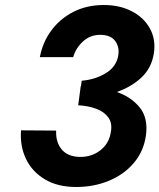

<svg xmlns="http://www.w3.org/2000/svg" viewBox="-20 -732 636 766"><path d="M284 14Q355 14 415 -11Q475 -36 514 -82Q553 -128 562 -190Q572 -260 538 -302.5Q504 -345 446 -365Q504 -385 544.5 -423Q585 -461 594 -520Q602 -575 578 -618.5Q554 -662 506 -687Q458 -712 394 -712Q326 -712 272.5 -684.5Q219 -657 184.5 -610Q150 -563 139 -504H272Q282 -540 311.5 -567Q341 -594 383 -593Q422 -592 439.5 -568.5Q457 -545 452 -512Q445 -466 402 -440Q359 -414 306 -410L303 -388H302L292 -312Q332 -310 364 -298Q396 -286 412.5 -263Q429 -240 422 -204Q415 -159 380 -132Q345 -105 298 -106Q250 -107 226 -136Q202 -165 204 -211L64 -212Q59 -150 83.5 -98.5Q108 -47 159 -16.5Q210 14 284 14Z"/></svg>

Font: Jost* 600 Semi Italic
Style: Italic
Weight: 600
Italic angle: -10°
Version: Version 3.200; ttfautohint (v0.97) -l 8 -r 50 -G 200 -x 14 -